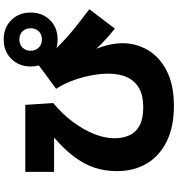

<svg xmlns="http://www.w3.org/2000/svg" viewBox="19 -911 962 1040"><g transform="rotate(-90 500.0 -391.0)"><path d="M445 70Q334 70 255 31.5Q176 -7 134.5 -76.5Q93 -146 93 -239Q93 -305 112.5 -362Q132 -419 172.5 -472.5Q213 -526 275 -579H89V-735H452L462 -584Q403 -535 360 -477.5Q317 -420 294 -361.5Q271 -303 271 -252Q271 -207 287 -171.5Q303 -136 340 -116Q377 -96 439 -96Q501 -96 541 -118Q581 -140 601 -182.5Q621 -225 621 -288Q621 -315 616.5 -348.5Q612 -382 602.5 -419Q593 -456 577.5 -494Q562 -532 539 -568L673 -667Q714 -614 750.5 -575.5Q787 -537 821.5 -506.5Q856 -476 892.5 -448Q929 -420 970 -388L865 -250Q777 -319 713 -400.5Q649 -482 592 -563L619 -604Q672 -520 709.5 -450Q747 -380 766.5 -320.5Q786 -261 786 -209Q786 -134 748.5 -70.5Q711 -7 635.5 31.5Q560 70 445 70ZM806 -560Q742 -560 701 -601.5Q660 -643 660 -706Q660 -769 701 -810.5Q742 -852 806 -852Q871 -852 911.5 -810.5Q952 -769 952 -706Q952 -643 911.5 -601.5Q871 -560 806 -560ZM806 -645Q835 -645 851 -663Q867 -681 867 -706Q867 -732 851 -749.5Q835 -767 806 -767Q778 -767 761.5 -749.5Q745 -732 745 -706Q745 -681 761.5 -663Q778 -645 806 -645Z"/></g></svg>

Font: Murecho Thin Black
Style: Regular
Weight: 900
Version: Version 1.010